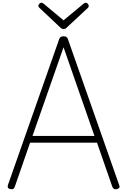

<svg xmlns="http://www.w3.org/2000/svg" viewBox="-20 -1383 939 1417"><path d="M59 13Q43 10 39 3Q35 -4 38 -16L416 -1092Q420 -1105 427.5 -1110Q435 -1115 449 -1115Q463 -1115 470.5 -1110Q478 -1105 482 -1092L860 -16Q865 -4 860 3Q855 10 840 13Q826 15 819.5 10.5Q813 6 807 -10L696 -330H202L91 -10Q86 5 79.5 10Q73 15 59 13ZM220 -380H677L449 -1034ZM613 -1363Q620 -1363 627.5 -1355.5Q635 -1348 635 -1339Q635 -1336 634 -1333Q633 -1330 630 -1326L474 -1181Q469 -1175 463.5 -1172Q458 -1169 449 -1169Q440 -1169 435 -1172Q430 -1175 424 -1181L269 -1327Q266 -1331 264.5 -1334Q263 -1337 263 -1339Q263 -1348 271 -1355.5Q279 -1363 286 -1363Q291 -1363 294.5 -1360.5Q298 -1358 303 -1355L449 -1233L596 -1355Q600 -1358 604 -1360.5Q608 -1363 613 -1363Z"/></svg>

Font: Playwrite FR Moderne ExtraLight
Style: Regular
Weight: 250
Version: Version 1.002